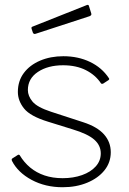

<svg xmlns="http://www.w3.org/2000/svg" viewBox="-20 -776 541 806"><path d="M404 -426Q381 -461 340.5 -481.5Q300 -502 245 -502Q181 -502 139 -474Q97 -446 97 -398Q97 -373 116.5 -349.5Q136 -326 194 -307L329 -263Q388 -244 416.5 -212Q445 -180 445 -137Q445 -94 418.5 -61Q392 -28 346 -9Q300 10 243 10Q170 10 112.5 -21Q55 -52 30 -101Q29 -104 29 -106.5Q29 -109 32 -111L54 -125Q56 -127 59 -126.5Q62 -126 63 -124Q81 -94 107 -72.5Q133 -51 167 -39.5Q201 -28 243 -28Q288 -28 324.5 -41Q361 -54 382 -77.5Q403 -101 403 -132Q403 -166 375.5 -190Q348 -214 285 -233L182 -265Q107 -288 81 -320.5Q55 -353 55 -390Q55 -436 80 -469.5Q105 -503 148.5 -521.5Q192 -540 246 -540Q308 -540 358 -516Q408 -492 437 -448Q439 -445 438.5 -443.5Q438 -442 436 -440L413 -425Q411 -424 408.5 -424Q406 -424 404 -426ZM353 -752 363 -720Q366 -712 356 -708L129 -634Q125 -633 122.5 -634Q120 -635 118 -639L113 -654Q110 -662 116 -664L345 -755Q351 -757 353 -752Z"/></svg>

Font: Libre Franklin Thin Thin
Style: Regular
Weight: 250
Version: Version 3.000